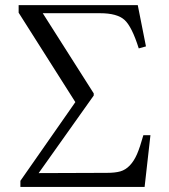

<svg xmlns="http://www.w3.org/2000/svg" viewBox="-20 -734 665 754"><path d="M60.1 0V-23.9L275.9 -333L53.2 -684.1V-713.9H521L553.2 -551.8L524.9 -543.9Q498 -629.4 469 -655.8Q439.9 -682.1 373 -682.1H147.9L348.1 -367.2V-358.9L131.8 -54.2L399.9 -55.2Q432.1 -55.2 452.6 -61Q473.1 -66.9 489.7 -84.2Q506.3 -101.6 518.1 -128.7Q529.8 -155.8 543 -203.1H570.8L547.9 0Z"/></svg>

Font: Literata Light
Style: Regular
Weight: 300
Designer: Latin by Veronika Burian and Jose Scaglione. Greek by Irene Vlachou. Cyrillic by Vera Evstafieva.
Foundry: TypeTogether
Version: Version 3.021